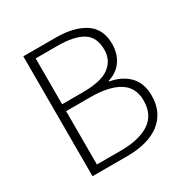

<svg xmlns="http://www.w3.org/2000/svg" viewBox="-153 -787 885 914"><g transform="rotate(-30 289.0 -329.5)"><path d="M97 0V-659H275Q375 -659 434 -620.5Q493 -582 493 -499Q493 -447 467 -408.5Q441 -370 391 -355V-351Q455 -340 494 -300.5Q533 -261 533 -192Q533 -144 515.5 -108Q498 -72 466 -48Q434 -24 389 -12Q344 0 288 0ZM143 -369H257Q358 -369 402.5 -402.5Q447 -436 447 -494Q447 -564 400 -592.5Q353 -621 262 -621H143ZM143 -38H276Q375 -38 431.5 -75Q488 -112 488 -191Q488 -263 433 -297Q378 -331 276 -331H143Z"/></g></svg>

Font: Giro Light
Style: Regular
Weight: 300
Designer: Paul D. Hunt
Foundry: Adobe Systems Incorporated
Version: Version 1.000;PS 1.0;hotconv 1.0.88;makeotf.lib2.5.647800